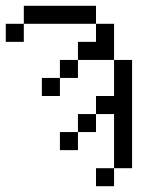

<svg xmlns="http://www.w3.org/2000/svg" viewBox="-20 -645 540 665"><path d="M375 -62.5H312.5V0H375ZM375 -62.5H437.5Q437.5 -62.5 437.5 -437.5H375Q375 -437.5 375 -312.5H312.5V-250H250V-187.5H187.5V-125H250V-187.5H312.5V-250H375ZM187.5 -375H125V-312.5H187.5ZM187.5 -375H250V-437.5H187.5ZM250 -437.5H375Q375 -437.5 375 -562.5H312.5V-500H250ZM62.5 -562.5H0V-500H62.5ZM62.5 -562.5H312.5V-625H62.5Z"/></svg>

Font: BFUnifontExMono
Style: Regular
Weight: 500
Version: Version 15.0.06